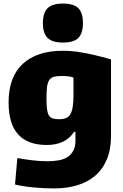

<svg xmlns="http://www.w3.org/2000/svg" viewBox="-20 -834 688 1074"><path d="M283 220Q228 220 168.5 214.5Q109 209 64 198L77 50Q115 57 159.5 62.5Q204 68 247 68Q281 68 310 62.5Q339 57 359 43.5Q379 30 390.5 8Q402 -14 402 -47V-97H395Q370 -59 331.5 -41Q293 -23 242 -23Q28 -23 28 -260Q28 -404 107.5 -477Q187 -550 331 -550Q355 -550 380.5 -548Q406 -546 437.5 -540.5Q469 -535 508.5 -526Q548 -517 601 -502V-75Q601 3 577 59Q553 115 510.5 150.5Q468 186 410 203Q352 220 283 220ZM311 -167Q334 -167 349.5 -173.5Q365 -180 374 -196Q383 -212 387 -237.5Q391 -263 391 -301V-400Q379 -405 362 -407Q345 -409 325 -409Q298 -409 281.5 -404.5Q265 -400 255.5 -386Q246 -372 243 -346.5Q240 -321 240 -279Q240 -245 243 -223Q246 -201 253.5 -188.5Q261 -176 275 -171.5Q289 -167 311 -167ZM332 -596Q272 -596 246 -622Q220 -648 220 -705Q220 -762 246 -788Q272 -814 332 -814Q393 -814 418.5 -788Q444 -762 444 -705Q444 -648 418.5 -622Q393 -596 332 -596Z"/></svg>

Font: Encode Sans Narrow
Style: Black
Weight: 900
Designer: Pablo Impallari, Andres Torresi
Foundry: Pablo Impallari, Andres Torresi
Version: Version 1.000; ttfautohint (v1.00) -l 8 -r 50 -G 200 -x 14 -